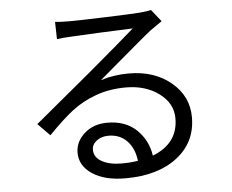

<svg xmlns="http://www.w3.org/2000/svg" viewBox="-54 -816 1108 918"><g transform="rotate(-5 500.0 -356.5)"><path d="M499 -33.2Q541 -33.2 578.1 -39.1Q571.3 -98.6 537.1 -134.8Q502.9 -170.9 447.3 -170.9Q414.1 -170.9 391.1 -153.3Q368.2 -135.7 368.2 -110.4Q368.2 -74.2 404.8 -53.7Q441.4 -33.2 499 -33.2ZM703.1 -752 749 -694.3Q718.8 -673.8 694.3 -656.2Q672.9 -639.6 628.9 -602.5Q585 -565.4 520 -510.3Q455.1 -455.1 435.5 -438.5Q498 -459 570.3 -459Q693.4 -459 773.4 -392.1Q853.5 -325.2 853.5 -224.6Q853.5 -104.5 760.7 -32.7Q668 39.1 511.7 39.1Q412.1 39.1 353 -0.5Q293.9 -40 293.9 -102.5Q293.9 -155.3 337.4 -194.3Q380.9 -233.4 447.3 -233.4Q535.2 -233.4 587.9 -182.6Q640.6 -131.8 651.4 -57.6Q774.4 -105.5 774.4 -225.6Q774.4 -297.9 710 -345.7Q645.5 -393.6 550.8 -393.6Q471.7 -393.6 406.2 -369.6Q340.8 -345.7 291 -307.1Q241.2 -268.6 171.9 -197.3L114.3 -255.9Q208 -334 380.9 -477.5Q552.7 -622.1 608.4 -671.9Q429.7 -665 309.6 -658.2Q265.6 -656.2 243.2 -652.3L241.2 -735.4Q263.7 -732.4 310.5 -732.4Q354.5 -732.4 483.9 -736.8Q613.3 -741.2 649.4 -744.1Q689.5 -748 703.1 -752Z"/></g></svg>

Font: GenEi Gothic M Regular
Style: Regular
Weight: 400
Designer: o_tamon (Modified); [Source Han Sans]
Ryoko NISHIZUKA  (kana & ideographs); Paul D. Hunt (Latin, Greek & Cyrillic); Wenl
Version: Version 1.1a;Original Version 1.004